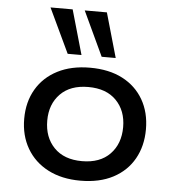

<svg xmlns="http://www.w3.org/2000/svg" viewBox="-54 -813 796 872"><g transform="rotate(5 344.0 -377.0)"><path d="M344 9Q259 9 196.5 -23.5Q134 -56 100 -114.5Q66 -173 66 -249Q66 -326 100 -384Q134 -442 196.5 -474Q259 -506 344 -506Q431 -506 492.5 -474Q554 -442 587.5 -384Q621 -326 621 -249Q621 -173 588 -114.5Q555 -56 493 -23.5Q431 9 344 9ZM344 -80Q426 -80 471.5 -127Q517 -174 517 -250Q517 -325 471.5 -371.5Q426 -418 344 -418Q262 -418 216.5 -371.5Q171 -325 171 -250Q171 -174 216.5 -127Q262 -80 344 -80ZM392 -560 297 -763H398L456 -560ZM237 -560 141 -763H242L300 -560Z"/></g></svg>

Font: Nunito Sans 7pt SemiExpanded Medium
Style: Regular
Weight: 500
Width: 6
Designer: Vernon Adams
Foundry: Vernon Adams
Version: Version 3.101;gftools[0.9.27]